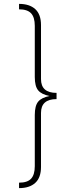

<svg xmlns="http://www.w3.org/2000/svg" viewBox="-20 -843 369 988"><path d="M191 -714V-436Q191 -365 271 -365V-333Q191 -333 191 -262V16Q191 71 161.5 98Q132 125 78 125V97Q121 97 140 76.5Q159 56 159 12V-251Q159 -299 176.5 -320Q194 -341 235 -349Q194 -357 176.5 -378Q159 -399 159 -447V-710Q159 -754 140 -774.5Q121 -795 78 -795V-823Q132 -823 161.5 -796Q191 -769 191 -714Z"/></svg>

Font: FiraGO UltraLight
Style: Regular
Weight: 200
Designer: bBox Type
Foundry: bBox Type GmbH
Version: Version 1.001